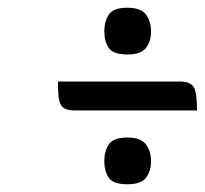

<svg xmlns="http://www.w3.org/2000/svg" viewBox="-20 -585 530 497"><path d="M250 -504Q250 -529 261.5 -547Q273 -565 310 -565Q345 -565 358 -547Q371 -529 371 -504Q371 -478 358 -461Q345 -444 310 -444Q273 -444 261.5 -461Q250 -478 250 -504ZM445 -374Q473 -374 481.5 -359.5Q490 -345 490 -299H175Q161 -299 152 -302Q143 -305 138 -313Q133 -321 131.5 -336Q130 -351 130 -374ZM250 -168Q250 -193 261.5 -211Q273 -229 310 -229Q345 -229 358 -211Q371 -193 371 -168Q371 -142 358 -125Q345 -108 310 -108Q273 -108 261.5 -125Q250 -142 250 -168Z"/></svg>

Font: Warnes
Style: Regular
Weight: 400
Designer: Eduardo Rodriguez Tunni
Foundry: Eduardo Rodriguez Tunni
Version: Version 1.001